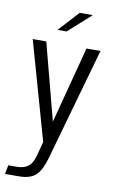

<svg xmlns="http://www.w3.org/2000/svg" viewBox="-100 -675 528 893"><g transform="rotate(10 164.0 -229.0)"><path d="M-10 170 -2 128H38Q72 128 93 111.5Q114 95 125 47L139 -7L8 -470H72L167 -108L168 -93H166L167 -108L262 -470H328L177 64Q161 121 135 145.5Q109 170 54 170ZM114 -532 202 -628H264L157 -532Z"/></g></svg>

Font: Smooch Sans Thin Medium
Style: Regular
Weight: 500
Version: Version 1.010